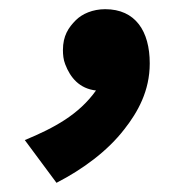

<svg xmlns="http://www.w3.org/2000/svg" viewBox="-20 -211 419 418"><path d="M209 -191C182 -191 159 -181 145 -167C129 -151 117 -133 117 -102C117 -92 118 -81 122 -71C133 -42 153 -18 189 -14C152 38 99 67 34 94L103 187C161 157 214 118 251 70C280 33 306 -13 306 -73C306 -143 275 -191 209 -191Z"/></svg>

Font: Iranian Sans Web
Style: Bold
Weight: 700
Designer: Hooman Mehr, Hadi Navid in Neviseh Pardaz Co. Ltd. (http://nevisa.com)
Foundry: http://font-store.ir
Version: 5.0.2 build 3/9/1393